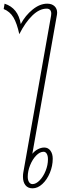

<svg xmlns="http://www.w3.org/2000/svg" viewBox="-46 -1015 353 1045"><path d="M265 -946Q265 -939 264 -935L130 -178Q143 -194 160.5 -203Q178 -212 195 -212Q216 -212 228.5 -195Q241 -178 241 -151Q241 -112 225.5 -74.5Q210 -37 184.5 -13.5Q159 10 131 10Q106 10 92.5 -7Q79 -24 79 -53Q79 -68 81 -77L232 -930Q233 -934 233 -941Q233 -954 226.5 -961Q220 -968 208 -968Q169 -968 130.5 -931Q92 -894 59 -829Q46 -889 27 -920.5Q8 -952 -26 -966L-21 -995Q53 -971 67 -884Q92 -931 131.5 -963Q171 -995 211 -995Q236 -995 250.5 -981.5Q265 -968 265 -946ZM105 -53Q105 -35 112 -24Q119 -13 131 -13Q150 -13 170 -33.5Q190 -54 202.5 -85.5Q215 -117 215 -148Q215 -167 208.5 -178Q202 -189 191 -189Q171 -189 151 -168.5Q131 -148 118 -116Q105 -84 105 -53Z"/></svg>

Font: KoHo ExtraLight
Style: Italic
Weight: 275
Italic angle: -10°
Version: Version 1.000; ttfautohint (v1.6)